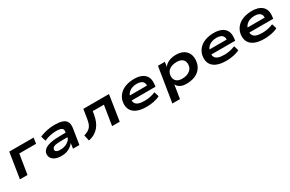

<svg xmlns="http://www.w3.org/2000/svg" viewBox="152 -1805 4947 3278"><g transform="rotate(-30 2625.0 -165.5)"><path d="M67 0 146 -501H626L609 -388H278L216 0Z M885 10Q807 10 757 -14.5Q707 -39 687.5 -79.5Q668 -120 680 -171Q694 -212 734.5 -240.5Q775 -269 855 -284.5Q935 -300 1065 -300H1167L1155 -217H1049Q972 -217 925 -212.5Q878 -208 855 -195.5Q832 -183 825 -158Q816 -129 840 -110.5Q864 -92 924 -92Q974 -92 1018.5 -109Q1063 -126 1094 -156Q1125 -186 1130 -222L1144 -316Q1152 -367 1119 -386.5Q1086 -406 1015 -406Q959 -406 897.5 -393.5Q836 -381 775 -353L745 -449Q792 -470 841.5 -483.5Q891 -497 942 -504Q993 -511 1041 -511Q1128 -511 1187 -493Q1246 -475 1272.5 -429.5Q1299 -384 1287 -303L1239 0H1113L1129 -107H1131Q1109 -76 1073.5 -49Q1038 -22 992 -6Q946 10 885 10Z M1419 15 1394 -100Q1441 -114 1473 -132Q1505 -150 1525.5 -175.5Q1546 -201 1558 -237.5Q1570 -274 1578 -324L1606 -501H2112L2034 0H1884L1946 -387H1726L1715 -323Q1704 -255 1680.5 -198Q1657 -141 1620.5 -98.5Q1584 -56 1534.5 -27Q1485 2 1419 15Z M2564 10Q2438 10 2362 -27.5Q2286 -65 2259.5 -134.5Q2233 -204 2256 -297Q2279 -367 2327.5 -414.5Q2376 -462 2449 -486.5Q2522 -511 2615 -511Q2696 -511 2757 -484Q2818 -457 2848 -401Q2878 -345 2867 -254L2862 -212H2362L2375 -302H2769L2743 -277Q2751 -328 2736.5 -357.5Q2722 -387 2689 -401.5Q2656 -416 2607 -416Q2554 -416 2509 -398.5Q2464 -381 2434 -346Q2404 -311 2395 -257Q2385 -203 2400.5 -167.5Q2416 -132 2460.5 -114Q2505 -96 2583 -96Q2640 -96 2696.5 -107.5Q2753 -119 2798 -140L2827 -46Q2776 -18 2705 -4Q2634 10 2564 10Z M2968 180 3077 -501H3213L3197 -394H3191Q3214 -436 3252 -461.5Q3290 -487 3336.5 -499Q3383 -511 3432 -511Q3533 -511 3594.5 -469.5Q3656 -428 3676.5 -356.5Q3697 -285 3674 -195Q3652 -124 3606 -79Q3560 -34 3494 -12Q3428 10 3346 10Q3268 10 3221 -19.5Q3174 -49 3159 -91L3161 -92L3118 180ZM3327 -102Q3377 -102 3417.5 -115Q3458 -128 3487.5 -154Q3517 -180 3530 -220Q3551 -299 3513 -348.5Q3475 -398 3386 -398Q3338 -398 3297.5 -386.5Q3257 -375 3227.5 -349Q3198 -323 3184 -282Q3164 -202 3201.5 -152Q3239 -102 3327 -102Z M4135 10Q4009 10 3933 -27.5Q3857 -65 3830.5 -134.5Q3804 -204 3827 -297Q3850 -367 3898.5 -414.5Q3947 -462 4020 -486.5Q4093 -511 4186 -511Q4267 -511 4328 -484Q4389 -457 4419 -401Q4449 -345 4438 -254L4433 -212H3933L3946 -302H4340L4314 -277Q4322 -328 4307.5 -357.5Q4293 -387 4260 -401.5Q4227 -416 4178 -416Q4125 -416 4080 -398.5Q4035 -381 4005 -346Q3975 -311 3966 -257Q3956 -203 3971.5 -167.5Q3987 -132 4031.5 -114Q4076 -96 4154 -96Q4211 -96 4267.5 -107.5Q4324 -119 4369 -140L4398 -46Q4347 -18 4276 -4Q4205 10 4135 10Z M4885 10Q4759 10 4683 -27.5Q4607 -65 4580.5 -134.5Q4554 -204 4577 -297Q4600 -367 4648.5 -414.5Q4697 -462 4770 -486.5Q4843 -511 4936 -511Q5017 -511 5078 -484Q5139 -457 5169 -401Q5199 -345 5188 -254L5183 -212H4683L4696 -302H5090L5064 -277Q5072 -328 5057.5 -357.5Q5043 -387 5010 -401.5Q4977 -416 4928 -416Q4875 -416 4830 -398.5Q4785 -381 4755 -346Q4725 -311 4716 -257Q4706 -203 4721.5 -167.5Q4737 -132 4781.5 -114Q4826 -96 4904 -96Q4961 -96 5017.5 -107.5Q5074 -119 5119 -140L5148 -46Q5097 -18 5026 -4Q4955 10 4885 10Z"/></g></svg>

Font: Nunito Sans 7pt Expanded
Style: Bold Italic
Weight: 700
Width: 7
Italic angle: -9°
Designer: Vernon Adams
Foundry: Vernon Adams
Version: Version 3.101;gftools[0.9.27]